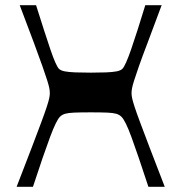

<svg xmlns="http://www.w3.org/2000/svg" viewBox="-20 -720 699 740"><path d="M44 0Q79 -90 102 -150.5Q125 -211 139 -248.5Q153 -286 160 -307.5Q167 -329 169.5 -340.5Q172 -352 172 -361Q172 -370 170 -380.5Q168 -391 162 -410Q156 -429 144 -463.5Q132 -498 110.5 -555.5Q89 -613 56 -700H119Q153 -592 174 -530Q195 -468 207 -455Q214 -448 229.5 -445Q245 -442 270.5 -441Q296 -440 330 -440Q364 -440 389 -441Q414 -442 429.5 -445Q445 -448 452 -455Q464 -468 485.5 -530Q507 -592 540 -700H603Q571 -613 549 -555.5Q527 -498 515 -463.5Q503 -429 497 -410Q491 -391 489 -380.5Q487 -370 487 -361Q487 -352 489.5 -340.5Q492 -329 499 -307.5Q506 -286 520 -248.5Q534 -211 557 -150.5Q580 -90 615 0H552Q510 -128 486.5 -192Q463 -256 448 -270Q440 -278 428 -281.5Q416 -285 393 -286Q370 -287 330 -287Q289 -287 266 -286Q243 -285 231 -281.5Q219 -278 211 -270Q197 -256 173 -192Q149 -128 107 0Z"/></svg>

Font: Ojuju SemiBold
Style: Regular
Weight: 600
Designer: Chisaokwu Joboson, Mirko Velimirovic
Foundry: Udi Foundry
Version: Version 1.000